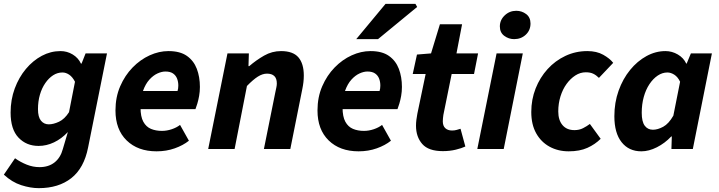

<svg xmlns="http://www.w3.org/2000/svg" viewBox="-24 -773 3728 996"><path d="M177 203Q134 203 86 187.5Q38 172 -4 133L54 48Q82 68 114.5 81Q147 94 181 94Q228 94 259 69.5Q290 45 302 0L328 -88Q295 -53 256 -34.5Q217 -16 176 -16Q113 -16 72 -59Q31 -102 31 -189Q31 -256 52.5 -314Q74 -372 110.5 -415.5Q147 -459 193 -483.5Q239 -508 290 -508Q324 -508 353 -490.5Q382 -473 396 -443H399L420 -496H531L433 -8Q412 99 346 151Q280 203 177 203ZM229 -128Q253 -128 282 -141.5Q311 -155 334 -191L365 -349Q352 -374 335 -385.5Q318 -397 300 -397Q274 -397 251.5 -382.5Q229 -368 211 -342Q193 -316 183 -281.5Q173 -247 173 -207Q173 -166 188.5 -147Q204 -128 229 -128Z M788 12Q691 12 633 -44.5Q575 -101 575 -200Q575 -269 599.5 -325.5Q624 -382 664 -423Q704 -464 752.5 -486Q801 -508 850 -508Q910 -508 945.5 -483Q981 -458 997 -416Q1013 -374 1013 -322Q1013 -298 1009 -275.5Q1005 -253 999.5 -235Q994 -217 990 -207H677L687 -301H897Q899 -308 900 -314.5Q901 -321 901 -329Q901 -349 894.5 -365.5Q888 -382 873.5 -392Q859 -402 834 -402Q815 -402 793 -392Q771 -382 751 -360Q731 -338 718 -302Q705 -266 705 -215Q705 -168 719.5 -141.5Q734 -115 759 -104.5Q784 -94 816 -94Q841 -94 866.5 -102.5Q892 -111 910 -125L956 -43Q926 -19 882.5 -3.5Q839 12 788 12Z M1056 0 1156 -496H1267L1265 -430H1269Q1305 -461 1346 -484.5Q1387 -508 1434 -508Q1496 -508 1524 -475.5Q1552 -443 1552 -381Q1552 -364 1550 -346.5Q1548 -329 1544 -310L1482 0H1345L1404 -293Q1407 -308 1409.5 -319Q1412 -330 1412 -340Q1412 -366 1399 -378.5Q1386 -391 1361 -391Q1338 -391 1313.5 -375.5Q1289 -360 1257 -327L1193 0Z M1836 12Q1739 12 1681 -44.5Q1623 -101 1623 -200Q1623 -269 1647.5 -325.5Q1672 -382 1712 -423Q1752 -464 1800.5 -486Q1849 -508 1898 -508Q1958 -508 1993.5 -483Q2029 -458 2045 -416Q2061 -374 2061 -322Q2061 -298 2057 -275.5Q2053 -253 2047.5 -235Q2042 -217 2038 -207H1725L1735 -301H1945Q1947 -308 1948 -314.5Q1949 -321 1949 -329Q1949 -349 1942.5 -365.5Q1936 -382 1921.5 -392Q1907 -402 1882 -402Q1863 -402 1841 -392Q1819 -382 1799 -360Q1779 -338 1766 -302Q1753 -266 1753 -215Q1753 -168 1767.5 -141.5Q1782 -115 1807 -104.5Q1832 -94 1864 -94Q1889 -94 1914.5 -102.5Q1940 -111 1958 -125L2004 -43Q1974 -19 1930.5 -3.5Q1887 12 1836 12ZM1824 -570 1976 -753H2131L2140 -737L1937 -570Z M2273 11Q2199 11 2166.5 -26Q2134 -63 2134 -121Q2134 -136 2136 -151.5Q2138 -167 2141 -183L2184 -389H2117L2139 -490L2212 -496L2258 -647H2373L2344 -496H2456L2435 -389H2319L2276 -177Q2275 -168 2274 -160.5Q2273 -153 2273 -144Q2273 -120 2286 -108Q2299 -96 2321 -96Q2334 -96 2344.5 -99Q2355 -102 2365 -105L2390 -13Q2371 -4 2340 3.5Q2309 11 2273 11Z M2452 0 2552 -496H2688L2589 0ZM2643 -570Q2615 -570 2592 -587Q2569 -604 2569 -636Q2569 -669 2594 -693Q2619 -717 2654 -717Q2683 -717 2705.5 -700Q2728 -683 2728 -651Q2728 -616 2703.5 -593Q2679 -570 2643 -570Z M2926 12Q2871 12 2827 -12Q2783 -36 2757.5 -81.5Q2732 -127 2732 -192Q2732 -257 2754.5 -314Q2777 -371 2816.5 -414.5Q2856 -458 2909 -483Q2962 -508 3023 -508Q3071 -508 3105 -489Q3139 -470 3157 -447L3083 -369Q3069 -383 3053.5 -390.5Q3038 -398 3015 -398Q2986 -398 2960.5 -381.5Q2935 -365 2915 -337.5Q2895 -310 2883.5 -273Q2872 -236 2872 -195Q2872 -150 2894 -124Q2916 -98 2956 -98Q2981 -98 3000.5 -108Q3020 -118 3036 -130L3092 -53Q3063 -24 3023 -6Q2983 12 2926 12Z M3303 12Q3238 12 3200.5 -35.5Q3163 -83 3163 -170Q3163 -241 3185 -302.5Q3207 -364 3244.5 -410Q3282 -456 3329.5 -482Q3377 -508 3428 -508Q3462 -508 3492 -490.5Q3522 -473 3536 -443H3538L3560 -496H3669L3570 0H3459L3461 -65H3458Q3425 -30 3383.5 -9Q3342 12 3303 12ZM3363 -100Q3388 -100 3416.5 -115.5Q3445 -131 3469 -173L3504 -349Q3492 -374 3474 -385.5Q3456 -397 3438 -397Q3412 -397 3388 -381Q3364 -365 3345 -336.5Q3326 -308 3315.5 -270Q3305 -232 3305 -188Q3305 -142 3320.5 -121Q3336 -100 3363 -100Z"/></svg>

Font: Source Sans 3 ExtraLight
Style: Bold Italic
Weight: 700
Italic angle: -11°
Version: Version 3.052;hotconv 1.1.0;makeotfexe 2.6.0